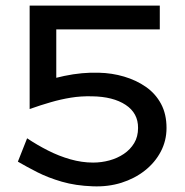

<svg xmlns="http://www.w3.org/2000/svg" viewBox="-20 -640 656 682"><path d="M106.6 -620H547.6V-535.6H106.6ZM571.5 -185.5Q571.5 -140.3 551.1 -101.5Q530.7 -62.7 494.6 -34.2Q458.4 -5.7 411.2 9.2Q364 24 309.4 21.8Q248.4 19.6 199.6 5.4Q150.9 -8.8 112.5 -28.3Q74.1 -47.9 43.5 -65.8L76.3 -148.8Q111.7 -125 150.5 -105.4Q189.2 -85.7 230 -74.1Q270.7 -62.5 310.9 -62.5Q340.2 -62.5 368.6 -70.2Q397 -77.9 420 -93.4Q443 -108.9 456.7 -131.8Q470.4 -154.6 470.4 -185.5Q470.8 -238.1 426.3 -267.5Q381.8 -296.9 306.6 -297.9Q267.5 -298.9 231.9 -293.1Q196.2 -287.3 160.6 -277Q125 -266.8 85.3 -252.7V-333.6Q144.8 -356.8 208.4 -370.3Q272.1 -383.7 331.1 -381.7Q377.6 -380.7 420.9 -367.9Q464.2 -355.1 498.4 -331.3Q532.5 -307.4 552 -271.1Q571.5 -234.9 571.5 -185.5ZM85.3 -620H179.9V-313.8L85.3 -283.5Z"/></svg>

Font: BioRhyme ExtraBold
Style: Regular
Weight: 800
Designer: Aoife Mooney
Foundry: Aoife Mooney Type
Version: Version 1.600;gftools[0.9.33]